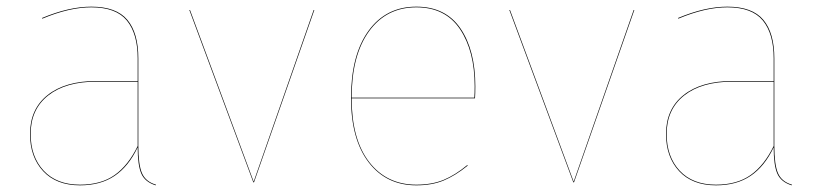

<svg xmlns="http://www.w3.org/2000/svg" viewBox="-20 -547 2471 576"><path d="M448 7 447 9Q415 -1 404 -26Q393 -51 393 -105Q366 -48 324 -19.5Q282 9 220 9Q149 9 109.5 -33.5Q70 -76 70 -145Q70 -220 123 -262Q176 -304 269 -304H393V-372Q393 -446 360.5 -485.5Q328 -525 254 -525Q188 -525 107 -491L106 -493Q187 -527 254 -527Q329 -527 362 -487.5Q395 -448 395 -372V-110Q395 -53 406 -27.5Q417 -2 448 7ZM393 -109V-302H269Q177 -302 124.5 -260.5Q72 -219 72 -145Q72 -77 111 -35Q150 7 220 7Q283 7 324 -22Q365 -51 393 -109Z M742 0H740L548 -517H550L741 -2L921 -517H923Z M1405 -252H1035Q1035 -129 1087.5 -61Q1140 7 1229 7Q1276 7 1311 -7.5Q1346 -22 1382 -52L1383 -50Q1346 -20 1311 -5.5Q1276 9 1229 9Q1139 9 1086 -60Q1033 -129 1033 -253Q1033 -382 1085.5 -454.5Q1138 -527 1229 -527Q1317 -527 1361.5 -461.5Q1406 -396 1406 -288Q1406 -266 1405 -252ZM1404 -288Q1404 -394 1360 -459.5Q1316 -525 1229 -525Q1139 -525 1087 -453Q1035 -381 1035 -254H1403Q1404 -267 1404 -288Z M1702 0H1700L1508 -517H1510L1701 -2L1881 -517H1883Z M2356 7 2355 9Q2323 -1 2312 -26Q2301 -51 2301 -105Q2274 -48 2232 -19.5Q2190 9 2128 9Q2057 9 2017.5 -33.5Q1978 -76 1978 -145Q1978 -220 2031 -262Q2084 -304 2177 -304H2301V-372Q2301 -446 2268.5 -485.5Q2236 -525 2162 -525Q2096 -525 2015 -491L2014 -493Q2095 -527 2162 -527Q2237 -527 2270 -487.5Q2303 -448 2303 -372V-110Q2303 -53 2314 -27.5Q2325 -2 2356 7ZM2301 -109V-302H2177Q2085 -302 2032.5 -260.5Q1980 -219 1980 -145Q1980 -77 2019 -35Q2058 7 2128 7Q2191 7 2232 -22Q2273 -51 2301 -109Z"/></svg>

Font: FiraGO Two
Style: Regular
Weight: 100
Designer: bBox Type
Foundry: bBox Type GmbH
Version: Version 1.001